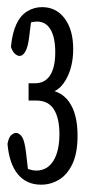

<svg xmlns="http://www.w3.org/2000/svg" viewBox="-20 -894 248 538"><path d="M95.2 -376.5Q54.2 -376.5 30 -405.8Q5.9 -435.1 1 -490.7Q4.4 -509.3 11.5 -515.4Q18.6 -521.5 24.9 -521.5Q34.2 -521.5 41.7 -510.3Q49.3 -499 53.2 -464.4L61 -396L42.5 -428.2Q52.2 -422.4 62.7 -419.2Q73.2 -416 81.5 -416Q112.3 -416 129.4 -443.1Q146.5 -470.2 146.5 -518.6Q146.5 -562.5 131.1 -587.4Q115.7 -612.3 81.1 -612.3H60.1V-660.6H77.6Q106 -660.6 120.4 -682.9Q134.8 -705.1 134.8 -747.6Q134.8 -789.1 121.6 -811.3Q108.4 -833.5 84 -833.5Q77.1 -833.5 69.1 -831.8Q61 -830.1 48.3 -824.2L69.3 -851.6L61.5 -788.6Q58.1 -761.7 51 -749.5Q43.9 -737.3 35.2 -737.3Q27.8 -737.3 21 -744.1Q14.2 -751 10.7 -762.7Q14.2 -801.3 25.9 -826.2Q37.6 -851.1 56.6 -862.5Q75.7 -874 97.7 -874Q137.7 -874 161.4 -842Q185.1 -810.1 185.1 -756.8Q185.1 -705.1 163.8 -669.2Q142.6 -633.3 109.4 -633.3L104 -642.6Q148.9 -642.6 173.1 -609.1Q197.3 -575.7 197.3 -514.2Q197.3 -464.8 182.9 -434.6Q168.5 -404.3 145.3 -390.4Q122.1 -376.5 95.2 -376.5Z"/></svg>

Font: Scarab Serif
Style: Condensed
Weight: 400
Designer: John Roberts
Foundry: Scarab
Version: 1.0